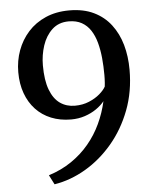

<svg xmlns="http://www.w3.org/2000/svg" viewBox="-55 -799 718 891"><g transform="rotate(-5 303.5 -353.0)"><path d="M301 -752.5Q367 -752.5 415 -729.2Q463 -706 494.2 -665Q525.5 -624 540.8 -570Q556 -516 556 -454Q556 -352 523.2 -266.2Q490.5 -180.5 434.8 -114.8Q379 -49 308.8 -7.8Q238.5 33.5 163 45.5L140.5 1.5Q200.5 -17.5 247.5 -49.8Q294.5 -82 329.2 -123.8Q364 -165.5 387.2 -215.2Q410.5 -265 422.5 -319Q407.5 -300 384 -283.8Q360.5 -267.5 330.5 -257.5Q300.5 -247.5 266 -247.5Q215 -247.5 173.2 -264.5Q131.5 -281.5 102 -313Q72.5 -344.5 56.5 -388.5Q40.5 -432.5 40.5 -487Q40.5 -540.5 58 -588.2Q75.5 -636 108.8 -673Q142 -710 190.5 -731.2Q239 -752.5 301 -752.5ZM289 -309.5Q325.5 -309.5 355.2 -322Q385 -334.5 405.5 -352.2Q426 -370 434.5 -386Q435.5 -394 436.2 -403Q437 -412 437.2 -421.2Q437.5 -430.5 437.5 -439.5Q437.5 -480 433.8 -518.8Q430 -557.5 421 -590.8Q412 -624 395.8 -649Q379.5 -674 354.5 -688Q329.5 -702 294 -702Q247 -702 216.5 -673.5Q186 -645 171.5 -600.8Q157 -556.5 157 -509Q157 -439 173.8 -395Q190.5 -351 220.2 -330.2Q250 -309.5 289 -309.5Z"/></g></svg>

Font: Merriweather 28pt Medium
Style: Regular
Weight: 500
Version: Version 2.100